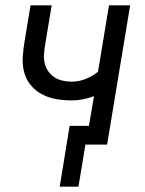

<svg xmlns="http://www.w3.org/2000/svg" viewBox="-20 -540 540 717"><path d="M203 157 240 -70H312L331 -181Q310 -173 289.5 -169Q269 -165 248 -165Q218 -165 189.5 -170Q161 -175 136.5 -188Q112 -201 94.5 -222.5Q77 -244 70 -271Q63 -298 65 -328Q67 -358 72 -387L94 -520H173L149 -376Q146 -358 144.5 -340Q143 -322 146.5 -305.5Q150 -289 159.5 -275Q169 -261 182.5 -252Q196 -243 213 -239Q230 -235 248 -235Q274 -235 299.5 -245Q325 -255 346 -272L387 -520H466L380 0H299L273 157Z"/></svg>

Font: Iosevka Term Curly Oblique
Style: Regular
Weight: 400
Italic angle: -9°
Designer: Belleve Invis
Foundry: Belleve Invis
Version: Version 32.3.0